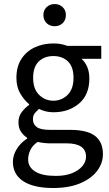

<svg xmlns="http://www.w3.org/2000/svg" viewBox="-20 -716 546 959"><path d="M245.6 223.1Q148.4 223.1 96.4 189.2Q44.4 155.3 44.4 92.3Q44.4 60.5 63.2 29.1Q82 -2.4 115.7 -23.9V-27.8Q97.2 -39.6 84.7 -58.1Q72.3 -76.7 72.3 -105.5Q72.3 -135.7 89.4 -157.2Q106.4 -178.7 125.5 -191.9V-195.8Q101.6 -214.8 81.8 -248Q62 -281.2 62 -326.7Q62 -383.3 86.9 -421.6Q111.8 -460 153.8 -479.5Q195.8 -499 246.6 -499Q269 -499 285.6 -495.6Q302.2 -492.2 315.9 -486.8H485.8V-422.4H387.2Q404.3 -407.2 415.3 -382.6Q426.3 -357.9 426.3 -323.7Q426.3 -242.7 375 -199Q323.7 -155.3 246.6 -155.3Q209 -155.3 174.8 -171.9Q162.1 -160.6 153.3 -149.9Q144.5 -139.2 144.5 -119.1Q144.5 -96.7 162.8 -82Q181.2 -67.4 229.5 -67.4H329.1Q415.5 -67.4 454.8 -37.1Q494.1 -6.8 494.1 54.2Q494.1 99.6 464.6 138.2Q435.1 176.8 379.4 200Q323.7 223.1 245.6 223.1ZM258.8 162.6Q305.7 162.6 339.4 149.2Q373 135.7 391.4 113.8Q409.7 91.8 409.7 66.9Q409.7 33.7 385.5 16.8Q361.3 0 313.5 0H231.4Q216.8 0 200.2 -1.7Q183.6 -3.4 168 -7.3Q142.6 10.3 131.6 33.2Q120.6 56.2 120.6 80.6Q120.6 118.7 155.5 140.6Q190.4 162.6 258.8 162.6ZM246.6 -212.9Q287.6 -212.9 317.4 -241.9Q347.2 -271 347.2 -326.7Q347.2 -382.8 319.1 -409.4Q291 -436 246.6 -436Q202.1 -436 173.8 -409.2Q145.5 -382.3 145.5 -326.7Q145.5 -271.5 175.3 -242.2Q205.1 -212.9 246.6 -212.9ZM252.9 -585Q229 -585 212.9 -600.3Q196.8 -615.7 196.8 -641.1Q196.8 -665 212.9 -680.4Q229 -695.8 252.9 -695.8Q276.9 -695.8 293 -680.4Q309.1 -665 309.1 -641.1Q309.1 -615.7 293 -600.3Q276.9 -585 252.9 -585Z"/></svg>

Font: Varta Light Medium
Style: Regular
Weight: 500
Version: Version 1.004